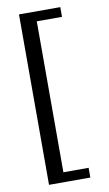

<svg xmlns="http://www.w3.org/2000/svg" viewBox="-95 -777 541 952"><g transform="rotate(-10 175.5 -301.0)"><path d="M72 -730H280V-681H153V79H280V128H72Z"/></g></svg>

Font: Rosario Light Light
Style: Regular
Weight: 300
Version: Version 1.101; ttfautohint (v1.8.1.43-b0c9)